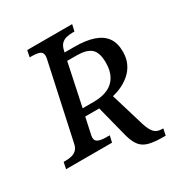

<svg xmlns="http://www.w3.org/2000/svg" viewBox="-212 -855 1061 1118"><g transform="rotate(-30 319.0 -296.5)"><path d="M567 121Q507 121 470 112Q433 103 412 77.5Q391 52 378 5L323 -210H229L208 -113Q206 -105 204.5 -96.5Q203 -88 203 -83Q203 -59 223.5 -51.5Q244 -44 275 -44H298L288 0H-21L-12 -44H1Q23 -44 42 -48.5Q61 -53 75.5 -67Q90 -81 95 -110L202 -604Q204 -610 205 -618.5Q206 -627 206 -631Q206 -656 186 -663Q166 -670 134 -670H121L130 -714H432L422 -670H409Q387 -670 367 -665Q347 -660 333 -645.5Q319 -631 313 -600L311 -593H377Q455 -593 506.5 -575Q558 -557 583 -521Q608 -485 608 -428Q608 -383 592 -349.5Q576 -316 549.5 -292.5Q523 -269 491.5 -254Q460 -239 428 -232L496 -6Q510 38 528 57.5Q546 77 580 77H588L579 121ZM314 -259Q370 -259 409 -276.5Q448 -294 469 -330.5Q490 -367 490 -421Q490 -491 459.5 -517Q429 -543 365 -543H300L240 -259Z"/></g></svg>

Font: ET Text
Style: Italic
Weight: 470
Italic angle: -12°
Designer: Monotype Design Team
Foundry: Monotype Imaging Inc.
Version: Version 2.009